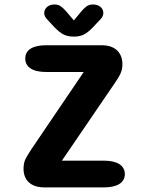

<svg xmlns="http://www.w3.org/2000/svg" viewBox="-20 -816 659 836"><path d="M249.5 -116.5H431Q476 -116.5 499.8 -101.2Q523.5 -86 523.5 -58Q523.5 -30 499.8 -15Q476 0 431 0H174.5Q129.5 0 106 -21.8Q82.5 -43.5 82.5 -81Q82.5 -106.5 90.8 -123Q99 -139.5 117.5 -167.5L344.5 -502.5H182Q137 -502.5 113.5 -517.8Q90 -533 90 -561Q90 -589.5 113.5 -604.2Q137 -619 182 -619H421.5Q466 -619 489.5 -596.8Q513 -574.5 513 -536Q513 -514.5 505.2 -497Q497.5 -479.5 478 -451.5ZM418 -732.5 398 -711.5Q374.5 -684.5 353.8 -670.5Q333 -656.5 301.5 -656.5Q269.5 -656.5 248.5 -670.5Q227.5 -684.5 204 -711.5L184.5 -732.5Q172.5 -745.5 172.5 -758.5Q172.5 -775 185 -785.8Q197.5 -796.5 217.5 -796.5Q234.5 -796.5 246.2 -787.5Q258 -778.5 269 -765.5L301.5 -727L333 -765Q343.5 -778 355.5 -787.2Q367.5 -796.5 384.5 -796.5Q405 -796.5 417.5 -786Q430 -775.5 430 -758.5Q430 -753 427.2 -746.2Q424.5 -739.5 418 -732.5Z"/></svg>

Font: Sono Monospace
Style: Bold
Weight: 700
Designer: Tyler Finck
Foundry: Tyler Finck
Version: Version 2.112